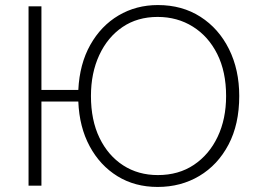

<svg xmlns="http://www.w3.org/2000/svg" viewBox="-20 -735 1012 760"><path d="M604 5Q514 5 445 -37.5Q376 -80 335 -156Q294 -232 290 -333H144V0H93V-710H144V-379H290Q295 -482 337.5 -557.5Q380 -633 449.5 -674Q519 -715 605 -715Q701 -715 773.5 -668.5Q846 -622 886.5 -540.5Q927 -459 927 -355Q927 -243 884.5 -162.5Q842 -82 769 -38.5Q696 5 604 5ZM605 -42Q687 -42 747.5 -82.5Q808 -123 841.5 -193.5Q875 -264 875 -355Q875 -451 840 -521Q805 -591 743.5 -629.5Q682 -668 604 -668Q524 -668 465 -628Q406 -588 373 -517Q340 -446 340 -355Q340 -259 374 -189Q408 -119 467.5 -80.5Q527 -42 605 -42Z"/></svg>

Font: Raleway Light
Style: Regular
Weight: 300
Designer: Matt McInerney, Pablo Impallari, Rodrigo Fuenzalida
Foundry: Matt McInerney, Pablo Impallari, Rodrigo Fuenzalida
Version: Version 4.026